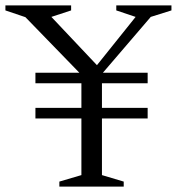

<svg xmlns="http://www.w3.org/2000/svg" viewBox="-54 -690 654 710"><path d="M492 -291V-252H323V-42.5L403.5 -18.5V0H165.5V-18.5L247 -42.5V-252H77V-291H247V-382H77V-421H239.5L40 -626.5L-34 -651.5V-670H209V-651.5L136 -627.5L304.5 -449L447.5 -627.5L376 -651.5V-670H580V-651.5L503.5 -627.5L326.5 -421H492V-382H323V-291Z"/></svg>

Font: Newsreader Text
Style: Regular
Weight: 400
Designer: Hugues Gentile
Foundry: Production Type
Version: Version 1.002